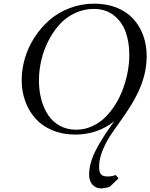

<svg xmlns="http://www.w3.org/2000/svg" viewBox="-20 -731 825 1054"><path d="M99.1 -291Q99.1 -351.1 116.7 -411.1Q134.3 -471.2 168.9 -524.9Q203.6 -578.6 251 -620.4Q298.3 -662.1 362.5 -686.5Q426.8 -710.9 498 -710.9Q565.4 -710.9 620.4 -689Q675.3 -667 710.9 -628.2Q746.6 -589.4 765.9 -536.9Q785.2 -484.4 785.2 -422.9Q785.2 -313 728 -204.1Q704.6 -158.7 664.8 -100.6Q625 -42.5 596.4 -2.7Q567.9 37.1 545.9 88.1Q523.9 139.2 523.9 185.1Q523.9 214.4 534.4 226.1Q544.9 237.8 570.8 237.8Q592.8 237.8 615.2 230L630.9 248L583 293.9Q556.2 303.2 534.2 303.2Q506.3 303.2 487.8 283Q469.2 262.7 469.2 228Q469.2 166 504.9 95.7Q540.5 25.4 606.9 -64.9Q514.2 7.8 393.1 7.8Q324.7 7.8 268.6 -15.4Q212.4 -38.6 175.8 -79.1Q139.2 -119.6 119.1 -173.8Q99.1 -228 99.1 -291ZM193.8 -289.1Q193.8 -233.9 206.5 -185.8Q219.2 -137.7 243.9 -100.1Q268.6 -62.5 308.1 -40.8Q347.7 -19 397.9 -19Q443.8 -19 485.1 -37.6Q526.4 -56.2 557.9 -87.4Q589.4 -118.7 614.7 -159.7Q640.1 -200.7 656.5 -246.6Q672.9 -292.5 681.4 -338.9Q689.9 -385.3 689.9 -428.2Q689.9 -499.5 669.7 -555.7Q649.4 -611.8 604.5 -647Q559.6 -682.1 495.1 -682.1Q439.5 -682.1 390.4 -658.7Q341.3 -635.3 305.9 -595.7Q270.5 -556.2 244.9 -505.4Q219.2 -454.6 206.5 -399.2Q193.8 -343.8 193.8 -289.1Z"/></svg>

Font: Dehuti
Style: Bold-Italic
Weight: 700
Version: Version 1.2